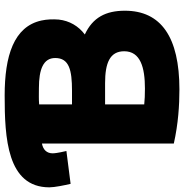

<svg xmlns="http://www.w3.org/2000/svg" viewBox="-7 -758 790 824"><g transform="rotate(-90 388.0 -346.0)"><path d="M390 -721C560 -721 686 -682 712 -563C717 -540 718 -515 716 -489C711 -443 688 -404 652 -377C725 -343 754 -287 754 -205C754 -50 641 29 416 29C349 29 269 24 184 5V-561C157 -556 142 -540 142 -515C142 -509 143 -494 152 -456L11 -438C5 -463 -4 -507 -4 -529C-4 -711 209 -721 390 -721ZM443 -290H352V-122C370 -120 394 -119 420 -119C510 -119 580 -138 580 -208C580 -270 529 -290 443 -290ZM422 -574C391 -574 378 -575 352 -573V-432H411C499 -432 551 -444 551 -504C551 -555 503 -574 422 -574Z"/></g></svg>

Font: Repo ExtraBold
Style: Bold
Weight: 700
Designer: Stefan Peev
Foundry: Context Ltd
Version: Version 1.502